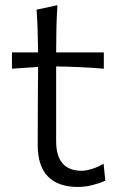

<svg xmlns="http://www.w3.org/2000/svg" viewBox="-20 -722 464 753"><path d="M285.2 11.2Q208.5 11.2 168.2 -29.5Q127.9 -70.3 127.9 -154.3Q127.9 -240.2 128.4 -319.6Q128.9 -398.9 129.4 -459.5L26.9 -452.6V-516.6H129.4Q128.9 -561.5 127.7 -601.3Q126.5 -641.1 123.5 -684.1L205.1 -701.7Q202.1 -649.9 201.2 -608.6Q200.2 -567.4 200.2 -516.6H387.2V-452.6Q340.8 -456.5 293.5 -458.7Q246.1 -460.9 200.2 -461.4V-168.5Q200.2 -52.2 300.8 -52.2Q317.4 -52.2 342.3 -60.1Q367.2 -67.9 386.2 -80.1L393.1 -13.7Q377.9 -5.9 346.9 2.7Q315.9 11.2 285.2 11.2Z"/></svg>

Font: Pinar-DS3-FD Regular
Style: Regular
Weight: 400
Designer: Amin Abedi
Version: Version 3.000